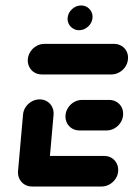

<svg xmlns="http://www.w3.org/2000/svg" viewBox="-20 -678 485 698"><path d="M45.2 -51.9 63.7 -261.1Q64.8 -276.3 73.5 -289.1Q82.2 -301.9 95.6 -309.3Q108.9 -316.7 124.1 -316.7Q139.3 -316.7 151.3 -309.3Q163.3 -301.9 169.6 -289.1Q175.9 -276.3 174.8 -261.1L156.3 -51.9ZM409.6 -55.6Q408.5 -40.4 399.8 -27.6Q391.1 -14.8 377.8 -7.4Q364.4 0 349.3 0H96.3Q81.1 0 69.1 -7.4Q57 -14.8 50.7 -27.6Q44.4 -40.4 45.6 -55.6Q46.7 -70.7 55.4 -83.5Q64.1 -96.3 77.4 -103.7Q90.7 -111.1 105.9 -111.1H358.9Q374.1 -111.1 386.1 -103.7Q398.1 -96.3 404.4 -83.5Q410.7 -70.7 409.6 -55.6ZM218.1 -259.3Q219.6 -274.4 228.1 -287.2Q236.7 -300 250 -307.4Q263.3 -314.8 278.5 -314.8H376.7Q391.9 -314.8 404.1 -307.4Q416.3 -300 422.6 -287.2Q428.9 -274.4 427.4 -259.3Q426.3 -244.1 417.6 -231.3Q408.9 -218.5 395.6 -211.1Q382.2 -203.7 367 -203.7H268.9Q253.7 -203.7 241.7 -211.1Q229.6 -218.5 223.3 -231.3Q217 -244.1 218.1 -259.3ZM81.1 -463Q82.6 -478.1 91.1 -490.9Q99.6 -503.7 113 -511.1Q126.3 -518.5 141.5 -518.5H394.4Q409.6 -518.5 421.9 -511.1Q434.1 -503.7 440.4 -490.9Q446.7 -478.1 445.2 -463Q444.1 -447.8 435.4 -435Q426.7 -422.2 413.3 -414.8Q400 -407.4 384.8 -407.4H131.9Q116.7 -407.4 104.6 -414.8Q92.6 -422.2 86.3 -435Q80 -447.8 81.1 -463ZM225.9 -613Q227.4 -631.5 241.9 -644.8Q256.3 -658.1 274.8 -658.1Q287 -658.1 296.9 -652Q306.7 -645.9 312 -635.6Q317.4 -625.2 316.3 -613Q314.8 -594.8 300.4 -581.5Q285.9 -568.1 267.4 -568.1Q255.6 -568.1 245.6 -574.3Q235.6 -580.4 230.2 -590.7Q224.8 -601.1 225.9 -613Z"/></svg>

Font: 26F Galaxy Sans Oblique
Style: Regular
Weight: 400
Italic angle: -5°
Designer: C₂₉H₂₅N₃O₅
Version: Version 1.200;FEAKit 1.0